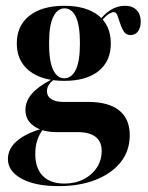

<svg xmlns="http://www.w3.org/2000/svg" viewBox="-20 -449 511 662"><path d="M182.3 192.7Q100.8 192.7 54 166.9Q7.3 141.1 7.3 99.2Q7.3 64.5 37.5 37.9Q67.7 11.3 123.4 -4.8L128.2 -2.4Q116.1 12.1 108.9 33.5Q101.6 54.8 101.6 81.5Q101.6 130.6 127.4 157.3Q153.2 183.9 202.4 183.9Q239.5 183.9 268.5 169Q297.6 154 314.1 128.6Q330.6 103.2 330.6 71Q330.6 39.5 309.7 23Q288.7 6.5 247.6 6.5H175.8Q126.6 6.5 97.2 -14.1Q67.7 -34.7 67.7 -69.4Q67.7 -100 89.5 -125.4Q111.3 -150.8 156.5 -174.2L164.5 -173.4Q152.4 -163.7 147.2 -154.4Q141.9 -145.2 141.9 -134.7Q141.9 -116.9 156.9 -107.3Q171.8 -97.6 198.4 -97.6H283.9Q354.8 -97.6 391.1 -68.1Q427.4 -38.7 427.4 16.9Q427.4 70.2 396.8 109.3Q366.1 148.4 310.9 170.6Q255.6 192.7 182.3 192.7ZM201.6 -170.2Q125 -170.2 81.5 -204.4Q37.9 -238.7 37.9 -299.2Q37.9 -360.5 81.5 -394.8Q125 -429 201.6 -429Q277.4 -429 319.8 -395.2Q362.1 -361.3 362.1 -299.2Q362.1 -237.9 319.8 -204Q277.4 -170.2 201.6 -170.2ZM201.6 -179Q226.6 -179 241.1 -208.1Q255.6 -237.1 255.6 -299.2Q255.6 -362.1 241.5 -391.1Q227.4 -420.2 202.4 -420.2Q178.2 -420.2 163.7 -391.1Q149.2 -362.1 149.2 -299.2Q149.2 -237.1 163.3 -208.1Q177.4 -179 201.6 -179ZM430.6 -328.2Q414.5 -328.2 406.9 -340.3Q399.2 -352.4 394.4 -367.7Q389.5 -383.1 385.1 -395.2Q380.6 -407.3 371.8 -407.3Q366.1 -407.3 356 -401.2Q346 -395.2 335.5 -383.1Q325 -371 316.9 -351.6L312.9 -358.9Q326.6 -389.5 353.6 -409.3Q380.6 -429 411.3 -429Q436.3 -429 450.8 -414.5Q465.3 -400 465.3 -375Q465.3 -354 456 -341.1Q446.8 -328.2 430.6 -328.2Z"/></svg>

Font: Playfair 144pt SemiCondensed ExtraBold
Style: Regular
Weight: 800
Width: 4
Designer: Claus Eggers Sørensen
Foundry: Claus Eggers Sørensen
Version: Version 2.203